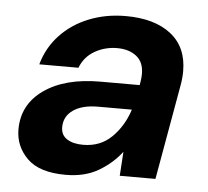

<svg xmlns="http://www.w3.org/2000/svg" viewBox="-43 -554 661 611"><g transform="rotate(5 287.5 -248.0)"><path d="M188 12Q104 12 65 -26.5Q26 -65 26 -119Q26 -199 93 -246Q160 -293 272 -293H398L400 -305Q401 -311 401.5 -317.5Q402 -324 402 -329Q402 -367 378 -385.5Q354 -404 317 -404Q278 -404 245.5 -385.5Q213 -367 199 -331H74Q89 -385 126.5 -425Q164 -465 218 -486.5Q272 -508 335 -508Q427 -508 479.5 -467Q532 -426 532 -349Q532 -339 531 -327.5Q530 -316 528 -305L474 0H360L365 -77Q336 -39 292.5 -13.5Q249 12 188 12ZM235 -88Q290 -88 326.5 -124Q363 -160 380 -213H272Q222 -213 193 -193Q164 -173 164 -138Q164 -113 183.5 -100.5Q203 -88 235 -88Z"/></g></svg>

Font: DeepMind Sans
Style: Bold Italic
Weight: 700
Italic angle: -10°
Designer: Jonny Pinhorn / Modifications: Colophon Foundry
Foundry: Colophon Foundry
Version: Version 1.002; ttfautohint (v1.8.2)